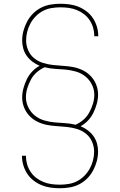

<svg xmlns="http://www.w3.org/2000/svg" viewBox="-20 -851 640 1022"><path d="M299 151Q274 151 249 147.5Q224 144 201 134.5Q178 125 158 109.5Q138 94 124.5 73Q111 52 104 28Q97 4 97 -21V-22H118V-21Q118 1 124 22.5Q130 44 142.5 63Q155 82 172.5 95.5Q190 109 211 117.5Q232 126 254 129Q276 132 299 132Q322 132 346 128Q370 124 391 113Q412 102 429 85Q446 68 457.5 47Q469 26 475 3Q481 -20 481 -44Q481 -71 470 -96.5Q459 -122 438 -139Q417 -156 391 -164Q365 -172 338 -175Q311 -178 284 -179.5Q257 -181 230.5 -186Q204 -191 179.5 -203Q155 -215 136.5 -234.5Q118 -254 108 -279.5Q98 -305 98 -332Q98 -357 105 -382Q112 -407 123 -429.5Q134 -452 151.5 -470.5Q169 -489 191 -501Q171 -509 153 -522.5Q135 -536 122.5 -553.5Q110 -571 104 -592Q98 -613 98 -635Q98 -662 105 -687.5Q112 -713 124.5 -736.5Q137 -760 156 -779Q175 -798 198.5 -810Q222 -822 248.5 -826.5Q275 -831 301 -831Q326 -831 351 -827.5Q376 -824 399 -814.5Q422 -805 442 -789.5Q462 -774 475.5 -753Q489 -732 496 -708Q503 -684 503 -659V-658H482V-659Q482 -681 476 -702.5Q470 -724 457.5 -743Q445 -762 427.5 -775.5Q410 -789 389 -797.5Q368 -806 346 -809Q324 -812 301 -812Q278 -812 254 -808Q230 -804 209 -793Q188 -782 171 -765Q154 -748 142.5 -727Q131 -706 125 -683Q119 -660 119 -636Q119 -609 130 -583.5Q141 -558 162 -541Q183 -524 209 -516Q235 -508 262 -505Q289 -502 316 -500.5Q343 -499 369.5 -494Q396 -489 420.5 -477Q445 -465 463.5 -445.5Q482 -426 492 -400.5Q502 -375 502 -348Q502 -323 495 -298Q488 -273 477 -250.5Q466 -228 448.5 -209.5Q431 -191 409 -179Q429 -171 447 -157.5Q465 -144 477.5 -126.5Q490 -109 496 -88Q502 -67 502 -45Q502 -18 495 7.5Q488 33 475.5 56.5Q463 80 444 99Q425 118 401.5 130Q378 142 351.5 146.5Q325 151 299 151ZM382 -187Q405 -197 424 -213.5Q443 -230 455 -252Q467 -274 474.5 -298Q482 -322 482 -347Q482 -375 469 -401Q456 -427 434 -444.5Q412 -462 384.5 -470Q357 -478 329 -480.5Q301 -483 273 -484.5Q245 -486 218 -493Q195 -483 176 -466.5Q157 -450 145 -428Q133 -406 125.5 -382Q118 -358 118 -333Q118 -305 131 -279Q144 -253 166 -235.5Q188 -218 215.5 -210Q243 -202 271 -199.5Q299 -197 327 -195.5Q355 -194 382 -187Z"/></svg>

Font: Iosevka Aile Thin
Style: Regular
Weight: 100
Designer: Belleve Invis
Foundry: Belleve Invis
Version: Version 31.1.0; ttfautohint (v1.8.4)